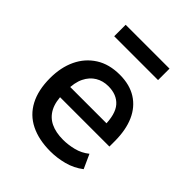

<svg xmlns="http://www.w3.org/2000/svg" viewBox="-198 -828 960 960"><g transform="rotate(45 281.5 -348.0)"><path d="M316 9Q234 9 175.5 -20Q117 -49 86.5 -107Q56 -165 56 -249Q56 -325 83.5 -383Q111 -441 163.5 -474.5Q216 -508 291 -508Q361 -508 409.5 -477.5Q458 -447 483 -390.5Q508 -334 508 -254V-217H139V-289H433L416 -269Q416 -353 383.5 -390Q351 -427 291 -427Q253 -427 223 -409Q193 -391 175.5 -355.5Q158 -320 158 -263V-244Q158 -185 177 -148.5Q196 -112 232 -94.5Q268 -77 320 -77Q356 -77 394 -86.5Q432 -96 463 -121L497 -46Q458 -16 410.5 -3.5Q363 9 316 9ZM135 -624V-705H445V-624Z"/></g></svg>

Font: Nunito Sans 7pt SemiCondensed SemiBold
Style: Regular
Weight: 600
Width: 4
Designer: Vernon Adams
Foundry: Vernon Adams
Version: Version 3.101;gftools[0.9.27]